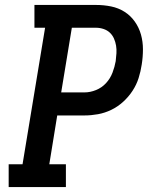

<svg xmlns="http://www.w3.org/2000/svg" viewBox="-20 -755 640 775"><path d="M15 0V-92H71L162 -643H119V-735H368Q399 -735 428.5 -729Q458 -723 482.5 -707.5Q507 -692 524 -668Q541 -644 549 -615.5Q557 -587 557 -556Q557 -525 552 -494Q548 -467 539.5 -440Q531 -413 515 -388.5Q499 -364 477 -344Q455 -324 429 -311.5Q403 -299 375.5 -294Q348 -289 321 -289H211L179 -92H246V0ZM321 -382Q344 -382 367.5 -391.5Q391 -401 408 -419.5Q425 -438 434 -461.5Q443 -485 447 -508Q449 -524 450 -540Q451 -556 448.5 -571Q446 -586 440 -599.5Q434 -613 423.5 -623Q413 -633 398 -638Q383 -643 368 -643H270L227 -382Z"/></svg>

Font: Iosevka Etoile SmBdObl
Style: Regular
Weight: 600
Italic angle: -9°
Designer: Belleve Invis
Foundry: Belleve Invis
Version: Version 15.5.2; ttfautohint (v1.8.4)